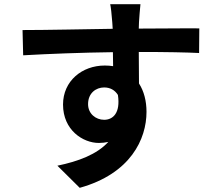

<svg xmlns="http://www.w3.org/2000/svg" viewBox="-20 -826 1040 920"><path d="M545 -371C558 -284 521 -252 479 -252C439 -252 402 -281 402 -327C402 -380 440 -407 479 -407C507 -407 530 -395 545 -371ZM88 -682 91 -561C214 -568 370 -574 521 -576L522 -509C509 -511 496 -512 482 -512C373 -512 282 -438 282 -325C282 -203 377 -141 454 -141C470 -141 485 -143 499 -146C444 -86 356 -53 255 -32L362 74C606 6 682 -160 682 -290C682 -342 670 -389 646 -426L645 -577C781 -577 874 -575 934 -572L935 -690C883 -691 746 -689 645 -689L646 -720C647 -736 651 -790 653 -806H508C511 -794 515 -760 518 -719L520 -688C384 -686 202 -682 88 -682Z"/></svg>

Font: Noto Sans Mono CJK SC
Style: Bold
Weight: 700
Designer: Ryoko NISHIZUKA 西塚涼子 (kana, bopomofo & ideographs); Paul D. Hunt (Latin, Greek & Cyrillic); Sandoll Communications 산돌커뮤니
Foundry: Adobe
Version: Version 2.004;hotconv 1.0.118;makeotfexe 2.5.65603